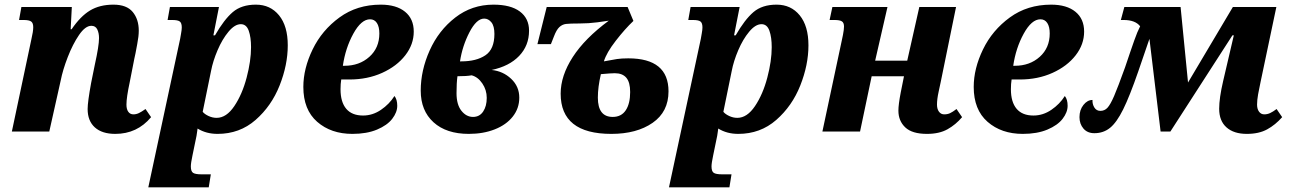

<svg xmlns="http://www.w3.org/2000/svg" viewBox="-20 -566 5545 826"><path d="M357 -97Q357 -127 372 -209L388 -288Q406 -369 406 -402Q406 -424 398.5 -439.5Q391 -455 373 -455Q347 -455 320 -415.5Q293 -376 271.5 -320.5Q250 -265 241 -219L192 0H31L115 -397Q123 -431 123 -449Q123 -467 114 -473.5Q105 -480 82 -480H62L72 -536H289L284 -440H288Q326 -496 367.5 -521Q409 -546 468 -546Q525 -546 551 -514.5Q577 -483 577 -434Q577 -410 570.5 -377Q564 -344 563 -337Q559 -321 558 -314L538 -212Q524 -147 524 -116Q524 -96 532 -85Q540 -74 554 -74Q566 -74 577.5 -79.5Q589 -85 606 -97L630 -62Q570 10 476 10Q419 10 388 -18Q357 -46 357 -97Z M755 -399Q756 -406 759 -422Q762 -438 762 -448Q762 -467 753.5 -473.5Q745 -480 721 -480H701L711 -536H922L898 -414H905Q944 -482 981.5 -514Q1019 -546 1081 -546Q1143 -546 1180.5 -500Q1218 -454 1218 -371Q1218 -287 1183 -198.5Q1148 -110 1079.5 -50Q1011 10 916 10Q867 10 830 -13Q829 -9 827.5 4.5Q826 18 822 35L808 103Q801 136 801 150Q801 171 810.5 177.5Q820 184 847 184H887L878 240H618ZM1060 -363Q1060 -406 1050 -434Q1040 -462 1016 -462Q990 -462 963 -429.5Q936 -397 916 -350Q896 -303 888 -261L852 -85Q860 -75 877 -67Q894 -59 912 -59Q954 -59 988 -109.5Q1022 -160 1041 -232Q1060 -304 1060 -363Z M1285 -192Q1285 -271 1325 -353.5Q1365 -436 1440.5 -491Q1516 -546 1618 -546Q1685 -546 1722.5 -515.5Q1760 -485 1760 -430Q1760 -375 1723.5 -328Q1687 -281 1624 -252.5Q1561 -224 1483 -224H1448Q1445 -205 1445 -182Q1445 -127 1469.5 -98Q1494 -69 1542 -69Q1583 -69 1619 -93.5Q1655 -118 1677 -153Q1689 -138 1689 -111Q1689 -83 1667.5 -55Q1646 -27 1602 -8.5Q1558 10 1496 10Q1404 10 1344.5 -42Q1285 -94 1285 -192ZM1462 -283Q1526 -283 1569 -321.5Q1612 -360 1612 -422Q1612 -451 1601.5 -467Q1591 -483 1572 -483Q1534 -483 1500 -421Q1466 -359 1455 -283Z M1790 -176Q1790 -263 1828.5 -349Q1867 -435 1938.5 -490.5Q2010 -546 2103 -546Q2177 -546 2216.5 -516.5Q2256 -487 2256 -434Q2256 -370 2213.5 -325.5Q2171 -281 2095 -265Q2144 -260 2179 -227Q2214 -194 2214 -146Q2214 -100 2186 -64.5Q2158 -29 2108.5 -9.5Q2059 10 1997 10Q1900 10 1845 -40Q1790 -90 1790 -176ZM1965 -302Q2029 -302 2068 -328Q2107 -354 2107 -420Q2107 -454 2094 -470Q2081 -486 2063 -486Q2030 -486 1999.5 -427Q1969 -368 1959 -302ZM2074 -145Q2074 -179 2055 -207Q2036 -235 2009 -242Q1988 -238 1948 -238Q1944 -209 1944 -165Q1944 -116 1965 -89.5Q1986 -63 2015 -63Q2043 -63 2058.5 -86Q2074 -109 2074 -145Z M2392 -163Q2392 -240 2444 -320.5Q2496 -401 2599 -477Q2588 -475 2550 -470Q2512 -465 2473 -465Q2431 -465 2415 -463Q2399 -461 2386.5 -449.5Q2374 -438 2363 -409L2350 -376H2292L2332 -536H2680L2705 -476Q2669 -442 2629 -390.5Q2589 -339 2578 -302Q2614 -309 2634 -312Q2654 -315 2683 -315Q2856 -315 2856 -173Q2856 -85 2787.5 -37.5Q2719 10 2610 10Q2392 10 2392 -163ZM2691 -170Q2691 -212 2674.5 -231.5Q2658 -251 2625 -251Q2609 -251 2565 -247Q2552 -191 2552 -146Q2552 -63 2616 -63Q2653 -63 2672 -91.5Q2691 -120 2691 -170Z M2995 -399Q2996 -406 2999 -422Q3002 -438 3002 -448Q3002 -467 2993.5 -473.5Q2985 -480 2961 -480H2941L2951 -536H3162L3138 -414H3145Q3184 -482 3221.5 -514Q3259 -546 3321 -546Q3383 -546 3420.5 -500Q3458 -454 3458 -371Q3458 -287 3423 -198.5Q3388 -110 3319.5 -50Q3251 10 3156 10Q3107 10 3070 -13Q3069 -9 3067.5 4.5Q3066 18 3062 35L3048 103Q3041 136 3041 150Q3041 171 3050.5 177.5Q3060 184 3087 184H3127L3118 240H2858ZM3300 -363Q3300 -406 3290 -434Q3280 -462 3256 -462Q3230 -462 3203 -429.5Q3176 -397 3156 -350Q3136 -303 3128 -261L3092 -85Q3100 -75 3117 -67Q3134 -59 3152 -59Q3194 -59 3228 -109.5Q3262 -160 3281 -232Q3300 -304 3300 -363Z M3845 -90Q3845 -116 3855 -168L3869 -238H3730L3680 0H3518L3600 -385Q3602 -393 3606.5 -416Q3611 -439 3611 -452Q3611 -468 3602 -474Q3593 -480 3570 -480H3549L3561 -536H3798L3745 -305H3883L3935 -536H4093L4027 -213Q4025 -203 4018 -171Q4011 -139 4011 -116Q4011 -97 4019.5 -85.5Q4028 -74 4042 -74Q4056 -74 4067 -79Q4078 -84 4095 -97L4119 -62Q4092 -30 4056.5 -10Q4021 10 3968 10Q3904 10 3874.5 -18Q3845 -46 3845 -90Z M4169 -192Q4169 -271 4209 -353.5Q4249 -436 4324.5 -491Q4400 -546 4502 -546Q4569 -546 4606.5 -515.5Q4644 -485 4644 -430Q4644 -375 4607.5 -328Q4571 -281 4508 -252.5Q4445 -224 4367 -224H4332Q4329 -205 4329 -182Q4329 -127 4353.5 -98Q4378 -69 4426 -69Q4467 -69 4503 -93.5Q4539 -118 4561 -153Q4573 -138 4573 -111Q4573 -83 4551.5 -55Q4530 -27 4486 -8.5Q4442 10 4380 10Q4288 10 4228.5 -42Q4169 -94 4169 -192ZM4346 -283Q4410 -283 4453 -321.5Q4496 -360 4496 -422Q4496 -451 4485.5 -467Q4475 -483 4456 -483Q4418 -483 4384 -421Q4350 -359 4339 -283Z M5225 -98Q5225 -144 5242 -217L5288 -414H5282L5015 0H4973L4925 -399L4877 -259Q4840 -152 4812 -95.5Q4784 -39 4755.5 -16Q4727 7 4688 7Q4658 7 4641 -13Q4624 -33 4624 -62Q4624 -93 4641 -114.5Q4658 -136 4680 -136Q4679 -118 4688 -103.5Q4697 -89 4714 -89Q4732 -89 4744.5 -102.5Q4757 -116 4773 -153Q4789 -190 4820 -276Q4824 -288 4842 -341Q4846 -353 4859.5 -391.5Q4873 -430 4885 -453Q4864 -480 4814 -480H4802L4817 -536H5059L5091 -211L5284 -536H5471L5403 -213Q5397 -186 5392.5 -160.5Q5388 -135 5388 -116Q5388 -97 5396.5 -85.5Q5405 -74 5419 -74Q5432 -74 5444 -79.5Q5456 -85 5472 -97L5496 -62Q5467 -29 5431.5 -9.5Q5396 10 5344 10Q5288 10 5256.5 -18Q5225 -46 5225 -98Z"/></svg>

Font: Noto Serif NarrowExtraBold
Style: Italic
Weight: 800
Width: 4
Italic angle: -12°
Designer: Monotype Design Team
Foundry: Monotype Imaging Inc.
Version: Version 1.001